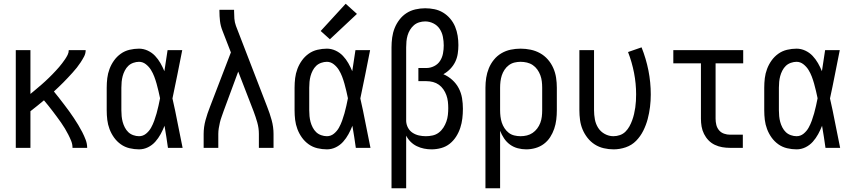

<svg xmlns="http://www.w3.org/2000/svg" viewBox="-20 -787 4540 1022"><path d="M64 0V-520H142V-287Q152 -295 162 -303.5Q172 -312 182 -320.5Q192 -329 202 -337.5Q212 -346 221.5 -355Q231 -364 240.5 -373Q250 -382 259 -391.5Q268 -401 277 -410.5Q286 -420 294.5 -430Q303 -440 311 -450.5Q319 -461 326.5 -472Q334 -483 340 -495Q346 -507 346 -520H436Q436 -502 427.5 -486Q419 -470 409.5 -455.5Q400 -441 389 -427Q378 -413 366 -400Q354 -387 342 -374Q330 -361 317.5 -348.5Q305 -336 292.5 -324Q280 -312 267 -300Q281 -283 294.5 -265.5Q308 -248 321.5 -230.5Q335 -213 348 -195Q361 -177 373 -159Q385 -141 396.5 -122Q408 -103 418 -83.5Q428 -64 436 -43Q444 -22 444 0H366Q366 -19 359 -36.5Q352 -54 343.5 -70.5Q335 -87 325.5 -103Q316 -119 305 -134.5Q294 -150 283 -165Q272 -180 260.5 -195Q249 -210 237.5 -224.5Q226 -239 214 -253Q196 -238 178 -223.5Q160 -209 142 -195V0Z M720 8Q695 8 669.5 2Q644 -4 623 -19Q602 -34 587 -55Q572 -76 563 -100Q554 -124 551 -149Q548 -174 548 -200V-320Q548 -346 551 -371Q554 -396 563 -420Q572 -444 587 -465Q602 -486 623 -501Q644 -516 669.5 -522Q695 -528 720 -528Q744 -528 766.5 -517.5Q789 -507 805.5 -489.5Q822 -472 834 -451Q846 -430 855 -408Q859 -436 863.5 -464Q868 -492 872 -520H950Q937 -456 924.5 -391.5Q912 -327 898 -263Q913 -198 925.5 -132Q938 -66 952 0H874Q870 -29 865.5 -58Q861 -87 856 -116V-118Q847 -95 835 -73Q823 -51 806.5 -32.5Q790 -14 767.5 -3Q745 8 720 8ZM720 -62Q741 -62 757.5 -75.5Q774 -89 784 -107Q794 -125 801 -144.5Q808 -164 813.5 -183.5Q819 -203 823.5 -223.5Q828 -244 832 -264Q828 -283 823.5 -302.5Q819 -322 813.5 -341.5Q808 -361 801 -379.5Q794 -398 783.5 -415Q773 -432 756.5 -445Q740 -458 720 -458Q705 -458 689.5 -452.5Q674 -447 663 -436.5Q652 -426 644.5 -411.5Q637 -397 633 -382Q629 -367 627.5 -351.5Q626 -336 626 -320V-200Q626 -184 627.5 -168.5Q629 -153 633 -138Q637 -123 644.5 -108.5Q652 -94 663 -83.5Q674 -73 689.5 -67.5Q705 -62 720 -62Z M1064 0V-74Q1064 -111 1074 -147.5Q1084 -184 1098 -219L1209 -508L1164 -624Q1154 -649 1151 -675Q1148 -701 1148 -728V-735H1226V-728Q1226 -708 1227.5 -688Q1229 -668 1236 -649L1402 -219Q1416 -184 1426 -147.5Q1436 -111 1436 -74V0H1358V-74Q1358 -105 1349.5 -135Q1341 -165 1330 -194L1248 -406L1170 -195Q1165 -180 1159.5 -165Q1154 -150 1150.5 -135Q1147 -120 1144.5 -104.5Q1142 -89 1142 -74V0Z M1720 8Q1695 8 1669.5 2Q1644 -4 1623 -19Q1602 -34 1587 -55Q1572 -76 1563 -100Q1554 -124 1551 -149Q1548 -174 1548 -200V-320Q1548 -346 1551 -371Q1554 -396 1563 -420Q1572 -444 1587 -465Q1602 -486 1623 -501Q1644 -516 1669.5 -522Q1695 -528 1720 -528Q1744 -528 1766.5 -517.5Q1789 -507 1805.5 -489.5Q1822 -472 1834 -451Q1846 -430 1855 -408Q1859 -436 1863.5 -464Q1868 -492 1872 -520H1950Q1937 -456 1924.5 -391.5Q1912 -327 1898 -263Q1913 -198 1925.5 -132Q1938 -66 1952 0H1874Q1870 -29 1865.5 -58Q1861 -87 1856 -116V-118Q1847 -95 1835 -73Q1823 -51 1806.5 -32.5Q1790 -14 1767.5 -3Q1745 8 1720 8ZM1720 -62Q1741 -62 1757.5 -75.5Q1774 -89 1784 -107Q1794 -125 1801 -144.5Q1808 -164 1813.5 -183.5Q1819 -203 1823.5 -223.5Q1828 -244 1832 -264Q1828 -283 1823.5 -302.5Q1819 -322 1813.5 -341.5Q1808 -361 1801 -379.5Q1794 -398 1783.5 -415Q1773 -432 1756.5 -445Q1740 -458 1720 -458Q1705 -458 1689.5 -452.5Q1674 -447 1663 -436.5Q1652 -426 1644.5 -411.5Q1637 -397 1633 -382Q1629 -367 1627.5 -351.5Q1626 -336 1626 -320V-200Q1626 -184 1627.5 -168.5Q1629 -153 1633 -138Q1637 -123 1644.5 -108.5Q1652 -94 1663 -83.5Q1674 -73 1689.5 -67.5Q1705 -62 1720 -62ZM1736 -578 1687 -622 1820 -767 1880 -713Z M2064 215V-535Q2064 -561 2067.5 -587Q2071 -613 2080.5 -637Q2090 -661 2106 -682Q2122 -703 2143.5 -717Q2165 -731 2191 -737Q2217 -743 2243 -743Q2268 -743 2292.5 -738Q2317 -733 2338.5 -720Q2360 -707 2376.5 -687.5Q2393 -668 2402.5 -645Q2412 -622 2416 -597Q2420 -572 2420 -547Q2420 -524 2416.5 -501Q2413 -478 2403 -457.5Q2393 -437 2376.5 -420Q2360 -403 2340 -392Q2366 -381 2387.5 -361.5Q2409 -342 2422 -317Q2435 -292 2439.5 -264Q2444 -236 2444 -208Q2444 -182 2441 -156.5Q2438 -131 2430 -106.5Q2422 -82 2408 -60Q2394 -38 2374 -22Q2354 -6 2328.5 1Q2303 8 2277 8Q2257 8 2237 4Q2217 0 2198.5 -9Q2180 -18 2165.5 -32.5Q2151 -47 2142 -65V215ZM2247 -62Q2265 -62 2283 -66Q2301 -70 2315.5 -81Q2330 -92 2340 -107.5Q2350 -123 2356 -140Q2362 -157 2364 -175Q2366 -193 2366 -211Q2366 -229 2364 -246.5Q2362 -264 2356 -280.5Q2350 -297 2340 -311.5Q2330 -326 2316 -336Q2302 -346 2285 -350.5Q2268 -355 2250 -355H2207V-425H2250Q2271 -425 2291 -435Q2311 -445 2322.5 -463Q2334 -481 2338 -502.5Q2342 -524 2342 -545Q2342 -568 2337.5 -591Q2333 -614 2320.5 -633Q2308 -652 2287 -662.5Q2266 -673 2243 -673Q2227 -673 2211 -668Q2195 -663 2183 -652.5Q2171 -642 2162.5 -628Q2154 -614 2149.5 -598.5Q2145 -583 2143.5 -567Q2142 -551 2142 -535V-146V-142Q2143 -123 2152 -106.5Q2161 -90 2176.5 -80Q2192 -70 2210 -66Q2228 -62 2247 -62Z M2564 215V-320Q2564 -347 2568 -373Q2572 -399 2582 -423.5Q2592 -448 2609 -469Q2626 -490 2649 -503.5Q2672 -517 2698 -522.5Q2724 -528 2751 -528Q2778 -528 2804.5 -522.5Q2831 -517 2854.5 -504Q2878 -491 2896 -470.5Q2914 -450 2925 -425Q2936 -400 2940 -373.5Q2944 -347 2944 -320V-200Q2944 -175 2941 -150Q2938 -125 2930 -101.5Q2922 -78 2908.5 -57Q2895 -36 2875 -21Q2855 -6 2830.5 1Q2806 8 2781 8Q2758 8 2735.5 2Q2713 -4 2694.5 -17.5Q2676 -31 2663 -50.5Q2650 -70 2642 -91V215ZM2751 -62Q2768 -62 2784.5 -66Q2801 -70 2815 -79.5Q2829 -89 2839.5 -103Q2850 -117 2856 -133Q2862 -149 2864 -166Q2866 -183 2866 -200V-320Q2866 -337 2864 -354Q2862 -371 2856 -387Q2850 -403 2840 -417Q2830 -431 2816 -440.5Q2802 -450 2785 -454Q2768 -458 2751 -458Q2734 -458 2718 -454Q2702 -450 2688.5 -440Q2675 -430 2665.5 -415.5Q2656 -401 2651 -385.5Q2646 -370 2644 -353.5Q2642 -337 2642 -320V-200Q2642 -183 2644 -166.5Q2646 -150 2651 -134.5Q2656 -119 2665.5 -104.5Q2675 -90 2688 -80Q2701 -70 2717.5 -66Q2734 -62 2751 -62Z M3246 8Q3220 8 3194 2Q3168 -4 3146 -18Q3124 -32 3107.5 -53Q3091 -74 3081 -98Q3071 -122 3067.5 -148Q3064 -174 3064 -200V-520H3142V-200Q3142 -176 3146.5 -151.5Q3151 -127 3164 -106.5Q3177 -86 3199 -74Q3221 -62 3245 -62Q3263 -62 3280 -68Q3297 -74 3309.5 -86.5Q3322 -99 3330.5 -114.5Q3339 -130 3345 -146.5Q3351 -163 3355 -180Q3359 -197 3361.5 -214.5Q3364 -232 3365 -249.5Q3366 -267 3366 -285Q3366 -342 3355 -399Q3344 -456 3323 -510L3395 -535Q3419 -475 3431.5 -412Q3444 -349 3444 -284Q3444 -251 3440 -218Q3436 -185 3427.5 -153Q3419 -121 3404 -91Q3389 -61 3366 -37.5Q3343 -14 3311 -3Q3279 8 3246 8Z M3866 0Q3845 0 3824.5 -3.5Q3804 -7 3785 -16Q3766 -25 3751.5 -40Q3737 -55 3727.5 -74Q3718 -93 3714.5 -113.5Q3711 -134 3711 -155V-450H3564V-520H3936V-450H3789V-155Q3789 -138 3793 -122Q3797 -106 3807.5 -93.5Q3818 -81 3834 -75.5Q3850 -70 3866 -70H3934V0Z M4220 8Q4195 8 4169.5 2Q4144 -4 4123 -19Q4102 -34 4087 -55Q4072 -76 4063 -100Q4054 -124 4051 -149Q4048 -174 4048 -200V-320Q4048 -346 4051 -371Q4054 -396 4063 -420Q4072 -444 4087 -465Q4102 -486 4123 -501Q4144 -516 4169.5 -522Q4195 -528 4220 -528Q4244 -528 4266.5 -517.5Q4289 -507 4305.5 -489.5Q4322 -472 4334 -451Q4346 -430 4355 -408Q4359 -436 4363.5 -464Q4368 -492 4372 -520H4450Q4437 -456 4424.5 -391.5Q4412 -327 4398 -263Q4413 -198 4425.5 -132Q4438 -66 4452 0H4374Q4370 -29 4365.5 -58Q4361 -87 4356 -116V-118Q4347 -95 4335 -73Q4323 -51 4306.5 -32.5Q4290 -14 4267.5 -3Q4245 8 4220 8ZM4220 -62Q4241 -62 4257.5 -75.5Q4274 -89 4284 -107Q4294 -125 4301 -144.5Q4308 -164 4313.5 -183.5Q4319 -203 4323.5 -223.5Q4328 -244 4332 -264Q4328 -283 4323.5 -302.5Q4319 -322 4313.5 -341.5Q4308 -361 4301 -379.5Q4294 -398 4283.5 -415Q4273 -432 4256.5 -445Q4240 -458 4220 -458Q4205 -458 4189.5 -452.5Q4174 -447 4163 -436.5Q4152 -426 4144.5 -411.5Q4137 -397 4133 -382Q4129 -367 4127.5 -351.5Q4126 -336 4126 -320V-200Q4126 -184 4127.5 -168.5Q4129 -153 4133 -138Q4137 -123 4144.5 -108.5Q4152 -94 4163 -83.5Q4174 -73 4189.5 -67.5Q4205 -62 4220 -62Z"/></svg>

Font: Zed Sans
Style: Regular
Weight: 400
Designer: Belleve Invis
Foundry: Belleve Invis
Version: Version 1.0.0; ttfautohint (v1.8.4)